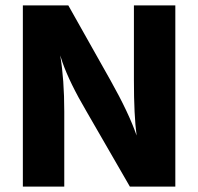

<svg xmlns="http://www.w3.org/2000/svg" viewBox="-20 -694 737 714"><path d="M219 0H65V-674H234L391 -395Q459 -274 488 -190Q478 -264 478 -395V-674H632V0H463L302 -279Q239 -386 212 -463L204 -488Q219 -398 219 -279Z"/></svg>

Font: Hind Vadodara
Style: Bold
Weight: 700
Designer: Hitesh Malaviya
Foundry: Indian Type Foundry
Version: Version 0.702;PS 1.0;hotconv 1.0.81;makeotf.lib2.5.63406